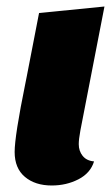

<svg xmlns="http://www.w3.org/2000/svg" viewBox="-20 -550 342 590"><path d="M222 -107Q222 -86 234 -71Q246 -56 269 -54Q258 -18 221 1Q184 20 139 20Q88 20 56.5 -6.5Q25 -33 25 -83Q25 -132 58 -294L62 -314L100 -510L301 -530L227 -149Q222 -122 222 -107Z"/></svg>

Font: Sansita ExtraBold Italic
Style: Regular
Weight: 800
Italic angle: -11°
Designer: Pablo Cosgaya
Foundry: Omnibus-Type
Version: Version 1.006